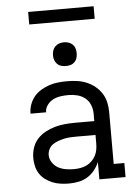

<svg xmlns="http://www.w3.org/2000/svg" viewBox="-60 -954 721 1008"><g transform="rotate(-5 300.0 -450.0)"><path d="M263 8Q241 8 219 5Q197 2 177 -6Q157 -14 139 -27Q121 -40 109 -58.5Q97 -77 92 -98.5Q87 -120 87 -142Q87 -169 95.5 -195Q104 -221 122 -241Q140 -261 164 -274Q188 -287 214 -294.5Q240 -302 267 -304.5Q294 -307 320 -307H423V-347Q423 -370 414 -392.5Q405 -415 386.5 -429.5Q368 -444 345 -449.5Q322 -455 299 -455Q278 -455 257.5 -452Q237 -449 219 -440Q201 -431 188 -413.5Q175 -396 175 -376V-375H93V-377Q93 -401 101.5 -424Q110 -447 125 -465Q140 -483 161 -495.5Q182 -508 204.5 -515.5Q227 -523 251 -525.5Q275 -528 299 -528Q325 -528 351 -524.5Q377 -521 401 -511Q425 -501 445.5 -484.5Q466 -468 480 -446Q494 -424 499.5 -398.5Q505 -373 505 -347V-74H561V0H423V-91Q413 -68 397 -48Q381 -28 359.5 -15Q338 -2 313 3Q288 8 263 8ZM295 -65Q312 -65 329 -68Q346 -71 361 -78Q376 -85 388.5 -97Q401 -109 409 -124Q417 -139 420 -155.5Q423 -172 423 -189V-234H321Q304 -234 288 -233Q272 -232 256.5 -228.5Q241 -225 225.5 -219.5Q210 -214 197 -205Q184 -196 176.5 -181Q169 -166 169 -150Q169 -129 181.5 -110.5Q194 -92 212.5 -82Q231 -72 252.5 -68.5Q274 -65 295 -65ZM300 -608Q287 -608 275 -611.5Q263 -615 254 -624Q245 -633 241 -645Q237 -657 237 -670Q237 -683 241 -695Q245 -707 254 -716Q263 -725 275 -729Q287 -733 300 -733Q313 -733 325 -729Q337 -725 346 -716Q355 -707 358.5 -695Q362 -683 362 -670Q362 -657 358.5 -645Q355 -633 346 -624Q337 -615 325 -611.5Q313 -608 300 -608ZM127 -842V-908H472V-842Z"/></g></svg>

Font: Iosevka Etoile
Style: Regular
Weight: 400
Designer: Belleve Invis
Foundry: Belleve Invis
Version: Version 33.2.4